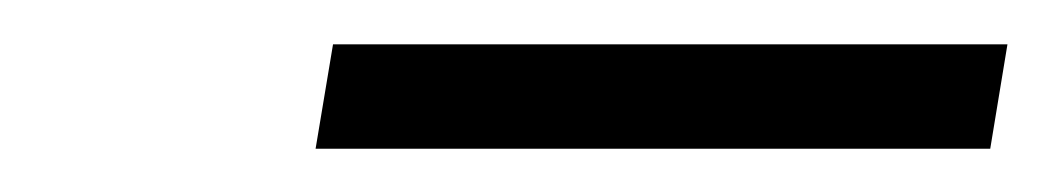

<svg xmlns="http://www.w3.org/2000/svg" viewBox="-20 -731 477 87"><path d="M428.7 -663.6H123L130.9 -710.9H436.5Z"/></svg>

Font: Franko
Style: Light Italic
Weight: 300
Designer: Google
Version: Version 1.200310; 2013